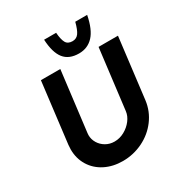

<svg xmlns="http://www.w3.org/2000/svg" viewBox="-217 -1119 1220 1286"><g transform="rotate(-30 393.5 -476.0)"><path d="M247 -257Q247 -225 264 -196.5Q281 -168 311 -150.5Q341 -133 378 -133Q418 -133 454.5 -153Q491 -173 515.5 -205Q540 -237 544 -272L601 -736H751L694 -269Q684 -190 636.5 -126.5Q589 -63 516 -27.5Q443 8 361 8Q285 8 224.5 -22.5Q164 -53 130 -108.5Q96 -164 96 -234Q96 -245 98 -269L155 -736H305L248 -272Q247 -267 247 -257ZM309 -960H402Q406 -906 420 -881Q434 -856 470 -856Q501 -856 518.5 -880.5Q536 -905 550 -960H642Q622 -857 578 -810Q534 -763 467 -763Q390 -763 352 -811Q314 -859 309 -960Z"/></g></svg>

Font: Josefin Sans
Style: Bold Italic
Weight: 700
Italic angle: -7°
Designer: Santiago Orozco
Foundry: Typemade
Version: Version 2.000